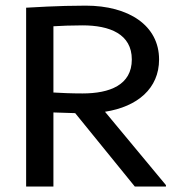

<svg xmlns="http://www.w3.org/2000/svg" viewBox="-20 -678 648 698"><path d="M253.3 -266.7 470 0H583.3V-5L361.7 -271.7C480 -290 558.3 -356.7 558.3 -461.7C558.3 -585.8 447.5 -657.5 291.7 -657.5C190.8 -657.5 90 -650.8 75 -650V-274.2V0H174.2V-269.2C198.3 -268.3 225.8 -267.5 253.3 -266.7ZM174.2 -341.7V-582.5C200.8 -584.2 240 -585.8 280 -585.8C379.2 -585.8 459.2 -554.2 459.2 -461.7C459.2 -369.2 379.2 -338.3 280 -338.3C240 -338.3 200.8 -340 174.2 -341.7Z"/></svg>

Font: Boon Medium
Style: Regular
Weight: 500
Designer: Sungsit Sawaiwan
Foundry: FontUni
Version: Version 2.0